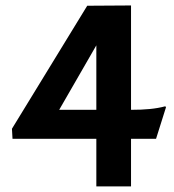

<svg xmlns="http://www.w3.org/2000/svg" viewBox="-20 -669 623 689"><path d="M24.9 -170.9H325.7V0H450.2V-170.9H540L575.7 -284.2L573.2 -287.6C538.6 -278.3 499.5 -274.9 450.2 -274.9V-649.4L293 -648.4L22.9 -207ZM192.4 -274.9 325.7 -506.3V-274.9Z"/></svg>

Font: HammersmithOne
Style: Regular
Weight: 400
Designer: Nicole Fally
Foundry: Nicole Fally
Version: Version 1.003